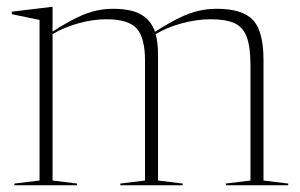

<svg xmlns="http://www.w3.org/2000/svg" viewBox="-20 -548 887 568"><path d="M447.5 -386V-14L520.5 -5V0H336V-5L409 -14V-368.5Q409 -435.5 384.8 -463.2Q360.5 -491 295 -491Q254.5 -491 211 -478.8Q167.5 -466.5 135.5 -447V-14L208 -5V0H22.5V-5L97 -14V-489L15 -506V-513.5L131.5 -527.5H135.5V-454.5Q177.5 -481.5 207.8 -496Q238 -510.5 263.2 -516.2Q288.5 -522 314.5 -522Q367.5 -522 397 -505.2Q426.5 -488.5 438.5 -454Q481 -481 511.8 -495.8Q542.5 -510.5 568.5 -516.2Q594.5 -522 621.5 -522Q697 -522 728.2 -489Q759.5 -456 759.5 -370V-14L832.5 -5V0H648V-5L721 -14V-353.5Q721 -409.5 709.8 -439Q698.5 -468.5 672.8 -479.8Q647 -491 603 -491Q562 -491 517.8 -479Q473.5 -467 440.5 -447Q447.5 -422 447.5 -386Z"/></svg>

Font: Newsreader Display ExtraLight
Style: Regular
Weight: 275
Designer: Hugues Gentile
Foundry: Production Type
Version: Version 1.001